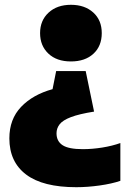

<svg xmlns="http://www.w3.org/2000/svg" viewBox="-20 -580 530 800"><path d="M275.5 -560Q333 -560 368.5 -528Q404 -496 404 -442Q404 -388 369.2 -356Q334.5 -324 275.5 -324Q216 -324 181.5 -356.8Q147 -389.5 147 -442Q147 -494.5 182.2 -527.2Q217.5 -560 275.5 -560ZM337 -284 372 -115Q309.5 -105 275.5 -92Q241.5 -79 228.5 -62.2Q215.5 -45.5 215.5 -24.5Q215.5 8.5 240.8 25Q266 41.5 325 41.5Q364 41.5 406 34.8Q448 28 481.5 16V173.5Q446.5 185.5 395.5 192.8Q344.5 200 298 200Q158.5 200 88.8 147.2Q19 94.5 19 -3.5Q19 -83.5 68 -134.8Q117 -186 199 -208.5L214 -284Z"/></svg>

Font: Encode Sans Semi Condensed Black
Style: Regular
Weight: 900
Width: 4
Designer: Multiple Designers
Foundry: Impallari Type
Version: Version 3.000; ttfautohint (v1.8.3) -l 8 -r 50 -G 200 -x 14 